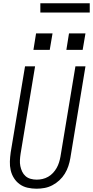

<svg xmlns="http://www.w3.org/2000/svg" viewBox="-20 -1138 565 1166"><path d="M202 8Q174 8 147.5 2Q121 -4 100 -19Q79 -34 65 -56Q51 -78 45 -104Q39 -130 40 -157.5Q41 -185 45 -213L132 -735H193L105 -204Q102 -185 101 -166Q100 -147 103.5 -129.5Q107 -112 114.5 -96Q122 -80 135 -68.5Q148 -57 166 -52Q184 -47 203 -47Q220 -47 238 -51Q256 -55 272.5 -64.5Q289 -74 302 -88Q315 -102 324 -118Q333 -134 338.5 -151.5Q344 -169 347 -186L438 -735H499L407 -177Q403 -153 395 -129Q387 -105 373.5 -83Q360 -61 340.5 -43Q321 -25 298 -13Q275 -1 250.5 3.5Q226 8 202 8ZM482 -835H383L399 -935H499ZM183 -835 199 -935H299L282 -835ZM225 -1062V-1118H525V-1062Z"/></svg>

Font: Iosevka SS04 Light
Style: Italic
Weight: 300
Italic angle: -9°
Monospace: yes
Designer: Belleve Invis
Foundry: Belleve Invis
Version: Version 19.0.0; ttfautohint (v1.8.4)